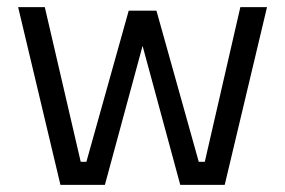

<svg xmlns="http://www.w3.org/2000/svg" viewBox="-20 -520 802 540"><path d="M150 0H275L381 -391L487 0H612L731 -500H656L556 -65H539L420 -490H342L223 -65H207L106 -500H31Z"/></svg>

Font: RazerF5
Style: Regular
Weight: 400
Foundry: Razer Inc.
Version: Version 2